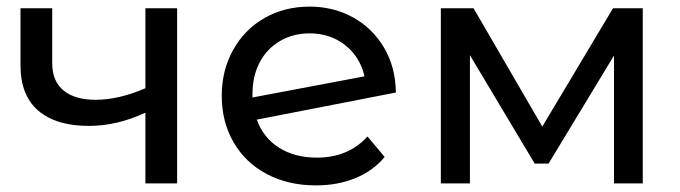

<svg xmlns="http://www.w3.org/2000/svg" viewBox="-20 -555 2059 581"><path d="M516 -530H420V-288C366 -264.7 315.7 -253 269 -253C227.7 -253 195.5 -262.3 172.5 -281C149.5 -299.7 138 -327.3 138 -364V-530H42V-358C42 -296.7 60 -250.7 96 -220C132 -189.3 183 -174 249 -174C305.7 -174 362.7 -187.3 420 -214V0H516Z M1092 -142C1053.3 -99.3 1002.3 -78 939 -78C894.3 -78 856.2 -88 824.5 -108C792.8 -128 770.3 -156.3 757 -193L1178 -275C1177.3 -326.3 1165.3 -371.7 1142 -411C1118.7 -450.3 1087.3 -480.8 1048 -502.5C1008.7 -524.2 965 -535 917 -535C866.3 -535 820.8 -523.5 780.5 -500.5C740.2 -477.5 708.5 -445.3 685.5 -404C662.5 -362.7 651 -316.3 651 -265C651 -213 662.8 -166.3 686.5 -125C710.2 -83.7 743.7 -51.5 787 -28.5C830.3 -5.5 880 6 936 6C980 6 1019.8 -1.3 1055.5 -16C1091.2 -30.7 1120.7 -52 1144 -80ZM827.5 -431C853.8 -446.3 883.7 -454 917 -454C959 -454 995 -442 1025 -418C1055 -394 1074.3 -362.7 1083 -324L744 -260V-270C744 -306.7 751.3 -338.8 766 -366.5C780.7 -394.2 801.2 -415.7 827.5 -431Z M1925 -530H1835L1621 -172L1413 -530H1314V0H1402V-388L1598 -60H1640L1838 -387V0H1925Z"/></svg>

Font: ICO Headline
Style: Regular
Weight: 500
Designer: Julieta Ulanovsky
Foundry: Julieta Ulanovsky
Version: Version 7.200